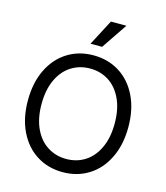

<svg xmlns="http://www.w3.org/2000/svg" viewBox="-135 -1041 997 1154"><g transform="rotate(15 363.5 -464.5)"><path d="M635.7 -161.6C662.4 -216.6 675.8 -280.6 675.8 -353.5C675.8 -427.1 662.4 -491.2 635.7 -545.9C609 -600.6 572.1 -642.7 524.9 -672.4C477.7 -702 423.8 -716.8 363.3 -716.8C302.7 -716.8 248.9 -702 201.7 -672.4C154.5 -642.7 117.5 -600.6 90.8 -545.9C64.1 -491.2 50.8 -427.1 50.8 -353.5C50.8 -280.6 64.1 -216.6 90.8 -161.6C117.5 -106.6 154.5 -64.3 201.7 -34.7C248.9 -5 302.7 9.8 363.3 9.8C423.8 9.8 477.7 -5 524.9 -34.7C572.1 -64.3 609 -106.6 635.7 -161.6ZM561 -505.9C580.9 -463.5 590.8 -412.8 590.8 -353.5C590.8 -294.3 580.9 -243.5 561 -201.2C541.2 -158.9 514.2 -126.8 480 -105C445.8 -83.2 406.9 -72.3 363.3 -72.3C320.3 -72.3 281.6 -83.2 247.1 -105C212.6 -126.8 185.4 -158.9 165.5 -201.2C145.7 -243.5 135.7 -294.3 135.7 -353.5C135.7 -412.8 145.7 -463.5 165.5 -505.9C185.4 -548.2 212.6 -580.2 247.1 -602.1C281.6 -623.9 320.3 -634.8 363.3 -634.8C406.9 -634.8 445.8 -623.9 480 -602.1C514.2 -580.2 541.2 -548.2 561 -505.9ZM410.2 -939.5 326.2 -779.3H398.4L506.8 -939.5Z"/></g></svg>

Font: Pretendard Variable
Style: Regular
Weight: 400
Designer: Base glyphs from Inter by Rasmus Andersson; Hangeul glyphs from Noto Sans CJK(Source Han Sans) by Jang Soo-young and Kan
Foundry: Kil Hyung-jin
Version: Version 1.309;Glyphs 3.2 (3225)